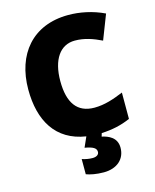

<svg xmlns="http://www.w3.org/2000/svg" viewBox="-138 -816 925 1148"><g transform="rotate(-15 324.5 -242.0)"><path d="M494 123C494 59 442 39 402 30L408 10C473 7 531 -5 587 -30V-193C527 -168 469 -148 406 -148C300 -148 249 -219 249 -354C249 -487 304 -566 395 -566C455 -566 507 -547 559 -522L618 -674C545 -709 466 -724 397 -724C174 -724 51 -571 51 -355C51 -162 131 -23 314 5L286 68C337 77 357 89 357 112C357 129 342 140 317 140C295 140 274 136 252 129V223C276 232 314 240 360 240C441 240 494 194 494 123Z"/></g></svg>

Font: Noto Sans Myanmar UI Black
Style: Regular
Weight: 900
Designer: Monotype Design Team
Foundry: Monotype Imaging Inc.
Version: Version 2.103